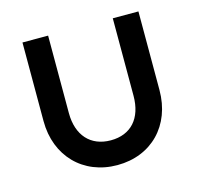

<svg xmlns="http://www.w3.org/2000/svg" viewBox="-78 -558 673 651"><g transform="rotate(-15 258.0 -232.5)"><path d="M258 10C378 10 461 -75 461 -199V-475H371V-203C371 -124 329 -77 258 -77C187 -77 144 -125 144 -203V-475H54V-199C54 -76 138 10 258 10Z"/></g></svg>

Font: MV Cash
Style: Regular
Weight: 400
Designer: Rodrigo Fuenzalida
Foundry: fragTYPE
Version: Version 1.100;Glyphs 3.1.2 (3151)